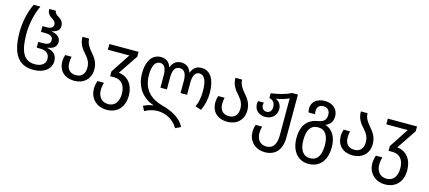

<svg xmlns="http://www.w3.org/2000/svg" viewBox="-68 -1429 5248 2348"><g transform="rotate(15 2556.0 -255.0)"><path d="M331 10C467 10 553 -61 553 -160C553 -236 505 -279 429 -293V-297C489 -306 543 -327 543 -400C543 -462 484 -494 429 -501V-505C490 -517 526 -545 526 -594C526 -651 494 -677 462 -696C435 -713 412 -730 412 -760H327C327 -699 364 -675 395 -654C418 -639 438 -624 438 -591C438 -564 422 -536 361 -536H302V-463H355C426 -463 455 -439 455 -400C455 -354 426 -336 361 -336H302V-263H346C430 -263 465 -222 465 -161C465 -100 413 -61 332 -61C184 -61 136 -182 136 -397C136 -524 167 -656 216 -760H131C82 -660 50 -526 50 -396C50 -131 132 10 331 10Z M850 10C965 10 1052 -65 1052 -188C1052 -281 1006 -336 962 -387C926 -431 893 -474 893 -536H808C808 -440 855 -388 897 -340C932 -299 964 -259 964 -188C964 -105 921 -62 850 -62C778 -62 734 -106 734 -185C734 -216 737 -243 743 -266H662C655 -243 648 -215 648 -183C648 -56 734 10 850 10Z M1323 250C1455 250 1542 161 1542 16C1542 -146 1447 -218 1352 -227L1519 -475V-536H1149V-464H1421L1260 -219V-158H1310C1394 -158 1454 -105 1454 13C1454 111 1410 178 1323 178C1230 178 1193 104 1193 35C1193 -1 1200 -39 1207 -61H1126C1117 -37 1107 1 1107 41C1107 150 1184 250 1323 250Z M2191 250 2258 218C2207 108 2084 53 1965 22C1833 -15 1714 -99 1714 -297C1714 -414 1748 -474 1810 -474C1865 -474 1890 -422 1890 -335V-182H1972V-335C1972 -427 2000 -474 2058 -474C2120 -474 2145 -422 2145 -335V-182H2227V-335C2227 -427 2255 -474 2307 -474C2369 -474 2403 -409 2403 -277C2403 -202 2394 -140 2364 -74L2439 -48C2474 -121 2490 -193 2490 -276C2490 -442 2429 -546 2315 -546C2250 -546 2207 -511 2188 -453H2184C2165 -511 2123 -546 2058 -546C1996 -546 1952 -511 1933 -453H1929C1910 -511 1869 -546 1802 -546C1689 -546 1627 -447 1627 -297C1627 -108 1732 2 1863 48V51C1822 53 1775 69 1741 88L1771 147C1819 119 1876 102 1934 102C2036 102 2139 156 2191 250Z M2787 10C2902 10 2989 -65 2989 -188C2989 -281 2943 -336 2899 -387C2863 -431 2830 -474 2830 -536H2745C2745 -440 2792 -388 2834 -340C2869 -299 2901 -259 2901 -188C2901 -105 2858 -62 2787 -62C2715 -62 2671 -106 2671 -185C2671 -216 2674 -243 2680 -266H2599C2592 -243 2585 -215 2585 -183C2585 -56 2671 10 2787 10Z M3327 250C3460 250 3536 161 3536 7V-536H3463C3393 -500 3305 -478 3210 -465V-404C3254 -396 3284 -368 3284 -308C3284 -265 3261 -233 3219 -233C3179 -233 3155 -261 3155 -302C3155 -313 3157 -322 3159 -333H3087C3083 -320 3081 -307 3081 -293C3081 -222 3137 -168 3219 -168C3301 -168 3362 -223 3362 -305C3362 -359 3330 -398 3293 -415V-418C3350 -426 3406 -443 3451 -465V2C3451 110 3415 178 3326 178C3240 178 3203 111 3203 43C3203 9 3208 -22 3215 -44H3134C3124 -18 3117 8 3117 49C3117 156 3194 250 3327 250Z M3878 250C4021 250 4103 145 4103 -19C4103 -132 4062 -231 3959 -263V-266C4020 -289 4045 -339 4045 -396C4045 -485 3977 -546 3877 -546C3778 -546 3711 -491 3711 -408C3711 -390 3714 -374 3718 -358H3801C3798 -372 3796 -383 3796 -397C3796 -448 3824 -479 3877 -479C3931 -479 3959 -442 3959 -393C3959 -339 3936 -299 3864 -288C3734 -268 3656 -186 3656 -19C3656 145 3744 250 3878 250ZM3880 178C3786 178 3744 102 3744 -19C3744 -140 3785 -213 3879 -213C3973 -213 4015 -140 4015 -19C4015 102 3973 178 3880 178Z M4375 10C4490 10 4577 -65 4577 -188C4577 -281 4531 -336 4487 -387C4451 -431 4418 -474 4418 -536H4333C4333 -440 4380 -388 4422 -340C4457 -299 4489 -259 4489 -188C4489 -105 4446 -62 4375 -62C4303 -62 4259 -106 4259 -185C4259 -216 4262 -243 4268 -266H4187C4180 -243 4173 -215 4173 -183C4173 -56 4259 10 4375 10Z M4848 250C4980 250 5067 161 5067 16C5067 -146 4972 -218 4877 -227L5044 -475V-536H4674V-464H4946L4785 -219V-158H4835C4919 -158 4979 -105 4979 13C4979 111 4935 178 4848 178C4755 178 4718 104 4718 35C4718 -1 4725 -39 4732 -61H4651C4642 -37 4632 1 4632 41C4632 150 4709 250 4848 250Z"/></g></svg>

Font: Noto Sans Georgian SemiCondensed
Style: Regular
Weight: 400
Width: 4
Designer: Monotype Design Team, Akaki Razmadze
Foundry: Google LLC
Version: Version 2.005